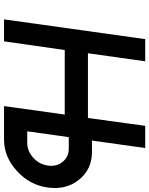

<svg xmlns="http://www.w3.org/2000/svg" viewBox="86 -826 740 952"><g transform="rotate(90 456.0 -350.0)"><path d="M76 0H185L228 -301H548L506 0H673Q758 0 828 -64Q898 -128 910 -218Q922 -309 871 -372Q819 -436 734 -436H677L714 -700H604L565 -416H244L284 -700H174ZM660 -321H717Q758 -321 782 -291Q807 -261 801 -218Q795 -174 762 -145Q729 -115 688 -115H631Z"/></g></svg>

Font: Unageo
Style: SemiBold-Italic
Weight: 600
Designer: Richard Sepsi
Foundry: Richard Sepsi
Version: Version 2.000